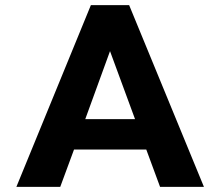

<svg xmlns="http://www.w3.org/2000/svg" viewBox="-20 -731 864 751"><path d="M552.2 -146 606.1 0H777.7L485.1 -711H335.5L44 0H215.6L269.5 -146ZM313.5 -265 410.3 -531 508.2 -265Z"/></svg>

Font: Asimov
Style: Wid
Weight: 500
Designer: Google
Version: Version 2.000980; 2014